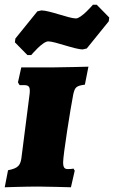

<svg xmlns="http://www.w3.org/2000/svg" viewBox="-33 -789 482 812"><path d="M83 -556H99C99 -556 147 -614 171 -614C200 -614 283 -580 317 -580L334 -584L427 -699L429 -715L376 -769H360C360 -769 311 -711 288 -711C259 -711 176 -745 142 -745L125 -741L32 -626L30 -610ZM277 -391C284 -420 289 -426 326 -431L341 -507C341 -507 227 -504 193 -504H57L43 -441C45 -437 47 -433 50 -429H68C86 -429 93 -424 93 -406C93 -401 93 -396 92 -390L59 -132C55 -89 45 -78 1 -69L-13 3C-13 3 75 0 128 0C162 0 267 3 267 3L283 -67L278 -76C278 -76 270 -74 254 -74C240 -74 234 -80 234 -103C234 -134 265 -330 277 -391Z"/></svg>

Font: Alegreya SC Black
Style: Italic
Weight: 900
Italic angle: -7°
Designer: Juan Pablo del Peral
Foundry: Huerta Tipografica
Version: Version 2.007;PS 002.007;hotconv 1.0.88;makeotf.lib2.5.64775